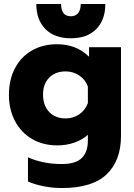

<svg xmlns="http://www.w3.org/2000/svg" viewBox="-20 -718 675 968"><path d="M163 -698H288Q288 -636 337 -636Q361 -636 374 -652Q387 -668 387 -698H511Q511 -618 465.5 -571.5Q420 -525 337 -525Q255 -525 209 -571.5Q163 -618 163 -698ZM121 197V75Q196 109 292 109Q361 109 392 79Q423 49 423 -9V-38Q395 -13 355 1Q315 15 269 15Q197 15 142 -17Q87 -49 56 -107Q25 -165 25 -240Q25 -316 55.5 -374Q86 -432 141 -463.5Q196 -495 267 -495Q365 -495 429 -432V-480H590V-33Q590 92 517.5 161Q445 230 292 230Q246 230 200 221Q154 212 121 197ZM423 -198V-282Q410 -317 379.5 -337.5Q349 -358 311 -358Q259 -358 228 -326.5Q197 -295 197 -241Q197 -186 228 -153.5Q259 -121 311 -121Q350 -121 380 -142Q410 -163 423 -198Z"/></svg>

Font: Readiness
Style: Bold
Weight: 700
Designer: Katatrad Team
Foundry: CadsonDemak
Version: Version 1.00;January 16, 2020;FontCreator 12.0.0.2550 64-bit